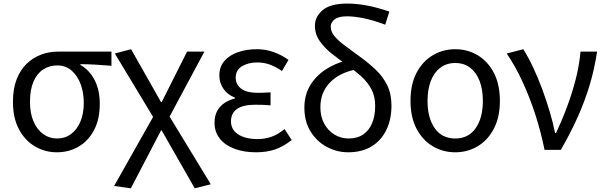

<svg xmlns="http://www.w3.org/2000/svg" viewBox="-20 -829 3344 1062"><path d="M294.5 13.4Q229.3 13.4 173.9 -18.9Q118.5 -51.2 85 -113.6Q51.6 -176.1 51.6 -265.2Q51.6 -337.4 71.8 -389.7Q92.1 -442.1 127 -476Q162 -509.8 206.5 -526.6Q251 -543.4 299.5 -543.4H596.4V-465.1Q550.4 -468.9 510.2 -471.3Q470 -473.8 424.8 -474.2V-469.8Q474.9 -441.5 503.4 -386.2Q531.9 -330.9 531.9 -253.9Q531.9 -169.8 500.5 -109.9Q469.2 -50 415.2 -18.3Q361.2 13.4 294.5 13.4ZM295.3 -62.9Q339 -62.9 372.3 -87.1Q405.6 -111.4 424.5 -155.8Q443.4 -200.2 443.4 -261.3Q443.4 -316.3 426.2 -363.1Q409 -409.8 376.3 -438.5Q343.6 -467.1 296.5 -467.1Q253.9 -467.1 219.7 -445.3Q185.4 -423.4 165.6 -378.4Q145.8 -333.4 145.8 -265.2Q145.8 -202.9 165.3 -157.5Q184.8 -112.2 218.8 -87.5Q252.7 -62.9 295.3 -62.9Z M703.7 212.6 611.2 199.6 826.8 -182.3 615.1 -533 705.1 -556.8 870.5 -264.5H874.5L1014.7 -543.4H1110.6L918 -184.2L1145.9 190.2L1057.1 212.6L874.5 -107.2H870.5Z M1395.9 13.4Q1329 13.4 1277 -6.1Q1225 -25.6 1195.8 -62.4Q1166.6 -99.1 1166.6 -149.6Q1166.6 -188.8 1181.7 -215.9Q1196.9 -243 1222.6 -260Q1248.3 -277 1279.2 -284.4V-289.4Q1237.5 -305.2 1215.4 -338.7Q1193.2 -372.2 1193.2 -410.5Q1193.2 -460.1 1221.8 -492.5Q1250.4 -524.8 1297.5 -540.8Q1344.5 -556.8 1400.4 -556.8Q1449.6 -556.8 1493.9 -540.9Q1538.3 -524.9 1575.8 -497.6L1539.5 -436Q1507.8 -458.9 1474.2 -471.2Q1440.6 -483.6 1403.1 -483.6Q1352.9 -483.6 1318.3 -462.4Q1283.7 -441.2 1283.7 -399.5Q1283.7 -362.5 1313.4 -339Q1343 -315.5 1408.3 -315.5Q1424.5 -315.5 1440.7 -316.3Q1456.9 -317.2 1476.5 -318.2V-246.5Q1452.7 -248.5 1432.4 -249.1Q1412.1 -249.7 1391.5 -249.7Q1324.9 -249.7 1291.3 -226.5Q1257.6 -203.3 1257.6 -157.8Q1257.6 -112.1 1297 -86Q1336.4 -59.8 1405.4 -59.8Q1444.7 -59.8 1480.5 -72.1Q1516.3 -84.5 1554 -115.2L1593.5 -54.4Q1544.6 -16.3 1498.6 -1.4Q1452.6 13.4 1395.9 13.4Z M1905.4 13.4Q1844 13.4 1788.5 -16Q1733 -45.3 1698.3 -100.8Q1663.6 -156.2 1663.6 -233.4Q1663.6 -303.8 1695.6 -356.7Q1727.5 -409.5 1780.9 -444.5Q1834.4 -479.4 1898.8 -495L1942.8 -443.5Q1853.5 -424.4 1802.8 -370.3Q1752.1 -316.2 1752.1 -236Q1752.1 -182.9 1774.1 -143.7Q1796 -104.5 1831.6 -83.7Q1867.2 -62.9 1907.4 -62.9Q1956.7 -62.9 1989.5 -85.7Q2022.3 -108.4 2038.7 -148.9Q2055.2 -189.4 2055.2 -243.6Q2055.2 -296.6 2034.1 -335.9Q2012.9 -375.2 1978.2 -406.6Q1943.4 -438 1902.6 -466.6Q1858.7 -498.1 1817 -530.7Q1775.3 -563.3 1748.6 -601.6Q1721.9 -639.8 1721.9 -687.2Q1721.9 -736.7 1764.9 -773Q1807.8 -809.3 1900.4 -809.3Q1951.4 -809.3 2008.7 -798.7Q2066.1 -788 2133.5 -765L2110.9 -692.5Q2041.9 -718 1990.4 -728.4Q1938.9 -738.7 1899.1 -738.7Q1851.6 -738.7 1830.5 -721.5Q1809.4 -704.2 1809.4 -681.8Q1809.4 -652.5 1831.9 -626.7Q1854.4 -600.9 1891.4 -573.8Q1928.3 -546.8 1972.1 -514.6Q2018.8 -480.6 2058.3 -443.3Q2097.7 -406 2121.5 -358.1Q2145.3 -310.3 2145.3 -245Q2145.3 -168.1 2116.8 -109.8Q2088.4 -51.6 2035 -19.1Q1981.7 13.4 1905.4 13.4Z M2498.1 13.4Q2430.4 13.4 2373.9 -20Q2317.4 -53.3 2284 -117Q2250.6 -180.6 2250.6 -271Q2250.6 -362.5 2284 -426.3Q2317.4 -490 2373.9 -523.4Q2430.4 -556.8 2498.1 -556.8Q2566.2 -556.8 2622.2 -523.4Q2678.2 -490 2711.6 -426.3Q2745 -362.5 2745 -271Q2745 -180.6 2711.6 -117Q2678.2 -53.3 2622.2 -20Q2566.2 13.4 2498.1 13.4ZM2498.1 -62.9Q2570.7 -62.9 2610.7 -119.5Q2650.8 -176.2 2650.8 -271Q2650.8 -333.8 2632.9 -380.8Q2615 -427.8 2580.8 -454.2Q2546.7 -480.5 2498.1 -480.5Q2449.8 -480.5 2415.2 -454.2Q2380.6 -427.8 2362.7 -380.8Q2344.8 -333.8 2344.8 -271Q2344.8 -176.2 2384.8 -119.5Q2424.9 -62.9 2498.1 -62.9Z M2992.1 0Q2971.9 -99.9 2940.8 -195.8Q2909.7 -291.6 2869.8 -377.8Q2830 -464 2782.8 -533L2874.3 -556.8Q2902.4 -512.7 2929 -455.8Q2955.7 -398.9 2979 -336.2Q3002.3 -273.4 3020.7 -211.1Q3039.2 -148.8 3050.3 -93.2H3055.3Q3088.4 -162.9 3116.7 -238.9Q3145.1 -314.8 3164.9 -392.5Q3184.7 -470.2 3190.9 -543.4H3282.5Q3268.5 -448.5 3242.1 -360.3Q3215.7 -272.1 3176.6 -184.2Q3137.5 -96.2 3082.1 0Z"/></svg>

Font: Noto Sans TC
Style: Regular
Weight: 100
Designer: Ryoko NISHIZUKA 西塚涼子 (kana, bopomofo & ideographs); Paul D. Hunt (Latin, Greek & Cyrillic); Sandoll Communications 산돌커뮤니
Foundry: Adobe
Version: Version 2.004;hotconv 1.0.118;makeotfexe 2.5.65603